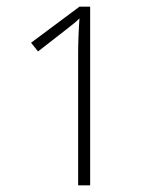

<svg xmlns="http://www.w3.org/2000/svg" viewBox="-20 -555 469 575"><path d="M250 0H214V-390Q214 -443 218 -500Q213 -495 207 -489.5Q201 -484 94 -401L73 -427L218 -535H250Z"/></svg>

Font: Azad Pori Unicode
Style: Regular
Weight: 400
Designer: Abul Kalam Azad
Foundry: Lipighor Font Foundry
Version: Version 1.026;December 22, 2019;FontCreator 12.0.0.2547 64-b